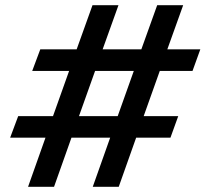

<svg xmlns="http://www.w3.org/2000/svg" viewBox="-20 -720 810 739"><path d="M624 -530H751L721 -447H595L533 -273H666L636 -190H504L437 -1H337L404 -190H255L188 -1H88L155 -190H19L50 -273H184L246 -447H104L135 -530H275L336 -700H436L375 -530H524L585 -700H685ZM284 -273H433L495 -447H346Z"/></svg>

Font: Tilda Sans Semibold
Style: Regular
Weight: 600
Designer: ParaType Ltd
Foundry: ParaType Ltd
Version: Version 1.009